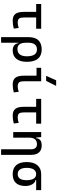

<svg xmlns="http://www.w3.org/2000/svg" viewBox="1228 -2063 1060 3556"><g transform="rotate(90 1758.0 -285.0)"><path d="M363.3 9.8Q276.9 9.8 238.5 -39.1Q200.2 -87.9 200.2 -195.3V-517.6H303.7V-200.2Q303.7 -138.7 322 -110.8Q340.3 -83 402.3 -83Q422.4 -83 445.3 -87.6Q468.3 -92.3 498 -101.6L509.8 -10.7Q472.2 0 437.5 4.9Q402.8 9.8 363.3 9.8ZM53.7 -424.8V-517.6H512.7V-424.8Z M914.1 9.8Q857.4 9.8 821.8 -16.6Q786.1 -43 781.2 -94.7H736.3L771.5 -237.3Q771.5 -156.7 800 -117.4Q828.6 -78.1 887.7 -78.1Q954.6 -78.1 988.5 -122.6Q1022.5 -167 1022.5 -253.9Q1022.5 -345.7 990.7 -392.6Q959 -439.5 896.5 -439.5Q835 -439.5 803.2 -399.4Q771.5 -359.4 771.5 -281.2L668 -285.6Q668 -404.8 725.8 -466.1Q783.7 -527.3 896.5 -527.3Q1009.3 -527.3 1067.1 -458Q1125 -388.7 1125 -253.9Q1125 -126.5 1069.8 -58.3Q1014.6 9.8 914.1 9.8ZM668 224.6V-285.6H771.5V224.6Z M1544.9 9.8Q1458.5 9.8 1420.2 -39.1Q1381.8 -87.9 1381.8 -195.3V-517.6H1485.4V-200.2Q1485.4 -159.2 1492.7 -133.3Q1500 -107.4 1521.2 -95.2Q1542.5 -83 1584 -83Q1622.1 -83 1679.7 -101.6L1691.4 -10.7Q1653.8 0 1619.1 4.9Q1584.5 9.8 1544.9 9.8ZM1235.4 -431.6V-517.6H1390.6V-431.6ZM1384.3 -609.4 1467.3 -794.9H1570.8L1478 -609.4Z M2121.1 9.8Q2034.7 9.8 1996.3 -39.1Q1958 -87.9 1958 -195.3V-517.6H2061.5V-200.2Q2061.5 -138.7 2079.8 -110.8Q2098.1 -83 2160.2 -83Q2180.2 -83 2203.1 -87.6Q2226.1 -92.3 2255.9 -101.6L2267.6 -10.7Q2230 0 2195.3 4.9Q2160.6 9.8 2121.1 9.8ZM1811.5 -424.8V-517.6H2270.5V-424.8Z M2744.1 224.6V-336.9Q2744.1 -386.2 2719.7 -412.8Q2695.3 -439.5 2651.4 -439.5Q2529.3 -439.5 2529.3 -291L2499 -423.8H2539.1Q2543.5 -476.1 2577.1 -501.7Q2610.8 -527.3 2675.8 -527.3Q2757.8 -527.3 2802.7 -477.5Q2847.7 -427.7 2847.7 -336.9V224.6ZM2425.8 0V-517.6H2519.5L2529.3 -408.2V0Z M3205.6 9.8Q3095.2 9.8 3038.3 -55.9Q2981.4 -121.6 2981.4 -249Q2981.4 -377.4 3040.3 -447.5Q3099.1 -517.6 3205.6 -517.6L3314.9 -486.8V-413.1Q3346.7 -408.2 3371.3 -382.3Q3396 -356.4 3410.4 -316.7Q3424.8 -276.9 3424.8 -229.5Q3424.8 -150.9 3399.9 -97.7Q3375 -44.4 3326.4 -17.3Q3277.8 9.8 3205.6 9.8ZM3205.6 -83Q3260.7 -83 3289.1 -125.2Q3317.4 -167.5 3317.4 -249Q3317.4 -333.5 3288.3 -379.2Q3259.3 -424.8 3205.6 -424.8Q3149.4 -424.8 3119.1 -379.2Q3088.9 -333.5 3088.9 -249Q3088.9 -167.5 3118.4 -125.2Q3147.9 -83 3205.6 -83ZM3205.6 -424.8V-517.6H3501V-424.8Z"/></g></svg>

Font: Cascadia Mono
Style: Regular
Weight: 400
Monospace: yes
Designer: Aaron Bell
Foundry: Saja Typeworks
Version: Version 2102.003